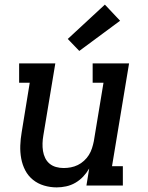

<svg xmlns="http://www.w3.org/2000/svg" viewBox="-20 -805 640 833"><path d="M226 8Q198 8 171 0Q144 -8 123 -25Q102 -42 89.5 -66Q77 -90 72 -117.5Q67 -145 68 -173.5Q69 -202 74 -231L109 -446H63V-530H220L168 -217Q165 -200 164.5 -183Q164 -166 166.5 -150Q169 -134 176 -119.5Q183 -105 195 -95Q207 -85 223 -80.5Q239 -76 256 -76Q272 -76 287.5 -79Q303 -82 317.5 -89Q332 -96 344.5 -107.5Q357 -119 365.5 -132.5Q374 -146 379 -161.5Q384 -177 387 -192L429 -446H382V-530H540L466 -84H513V0H355L367 -74Q356 -55 341 -39Q326 -23 307 -12Q288 -1 267 3.5Q246 8 226 8ZM324 -584 274 -636 435 -785 501 -715Z"/></svg>

Font: Iosevka Curly Slab MdExObl
Style: Regular
Weight: 500
Width: 7
Italic angle: -9°
Monospace: yes
Designer: Belleve Invis
Foundry: Belleve Invis
Version: Version 11.1.0; ttfautohint (v1.8.3)